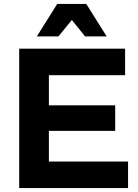

<svg xmlns="http://www.w3.org/2000/svg" viewBox="-20 -950 697 970"><path d="M416 -930 519 -766H410L343 -849L275 -766H166L269 -930ZM627 0H77V-704H612V-570H227V-418H562V-289H227V-134H627Z"/></svg>

Font: CBA Beacon Sans Extra Bold
Style: Regular
Weight: 800
Designer: Wei Huang
Foundry: Wei Huang
Version: Version 1.002